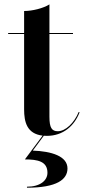

<svg xmlns="http://www.w3.org/2000/svg" viewBox="-20 -610 394 872"><path d="M195.5 174.5C195.5 210.5 161.5 238 102.5 238V242.5C238.5 242.5 286.5 205 286.5 155C286.5 99 213.5 77 129 74L179 6.5C183.5 7 188.5 7 193.5 7C265 7 317.5 -37 341.5 -100L337.5 -101.5C316.5 -51 277.5 -14 242.5 -14C215.5 -14 204.5 -29.5 204.5 -79.5V-455.5H311.5V-460H204.5V-590C177 -572.5 127 -560 89.5 -560V-460H17V-455.5H89.5V-113.5C89.5 -56 102 -2.5 173.5 6L93 114C150.5 114 195.5 122.5 195.5 174.5Z"/></svg>

Font: Bodoni* 36pt Medium
Style: Regular
Weight: 500
Version: Version 2.3